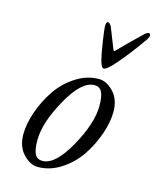

<svg xmlns="http://www.w3.org/2000/svg" viewBox="-104 -729 663 815"><g transform="rotate(15 228.0 -321.5)"><path d="M331 -549Q371 -590 424 -641Q440 -657 447 -657Q456 -657 456 -648Q456 -641 449 -630Q397 -556 352 -504Q316 -462 302 -462Q292 -462 284 -492Q277 -518 269 -572Q261 -626 261 -636Q261 -657 269 -657Q278 -657 286 -640Q310 -580 322 -549Q325 -541 331 -549ZM390 -296Q390 -250 371.5 -196.5Q353 -143 321.5 -96Q290 -49 241.5 -17.5Q193 14 140 14Q106 14 75.5 -18.5Q45 -51 45 -104Q45 -150 63.5 -203.5Q82 -257 113.5 -304Q145 -351 193.5 -382.5Q242 -414 295 -414Q329 -414 359.5 -381.5Q390 -349 390 -296ZM326 -304Q326 -344 316.5 -364Q307 -384 283 -384Q227 -384 168 -278Q109 -172 109 -96Q109 -56 118.5 -36Q128 -16 152 -16Q208 -16 267 -122Q326 -228 326 -304Z"/></g></svg>

Font: EB Garamond 12
Style: Italic
Weight: 400
Italic angle: -17°
Version: Version 0.016; ttfautohint (v1.8.4)